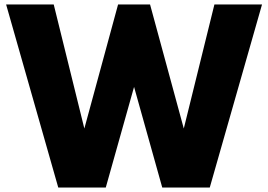

<svg xmlns="http://www.w3.org/2000/svg" viewBox="-20 -845 1208 865"><path d="M242.5 0H456.5L584 -453.5L711 0H925L1160.5 -825H946L808 -266L656 -825H512L360 -266L222 -825H7.5Z"/></svg>

Font: Spartan ExtraBold
Style: Regular
Weight: 800
Designer: Matt Bailey, Mirko Velimirovic
Foundry: Matt Bailey
Version: Version 1.003; ttfautohint (v1.8.3)